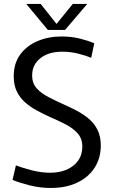

<svg xmlns="http://www.w3.org/2000/svg" viewBox="-20 -921 564 953"><path d="M232.3 12Q178 12 126.7 -1.1Q75.3 -14.2 42.2 -28L58.9 -99.9Q92.4 -87.4 138.8 -75.5Q185.3 -63.6 229.2 -63.6Q275.5 -63.6 311.4 -79.3Q347.2 -94.9 367.9 -123.9Q388.6 -152.9 388.6 -193.2Q388.6 -233.1 365.3 -259.1Q342.1 -285.1 305.1 -304.1Q268.2 -323.1 226.6 -340.8Q194 -355.8 162.4 -372.9Q130.8 -389.9 104.7 -412.8Q78.7 -435.7 63.4 -467.3Q48.1 -498.9 48.1 -542.1Q48.1 -606.3 80.3 -650.3Q112.6 -694.3 166.7 -717.2Q220.8 -740 285.8 -740Q334.9 -740 377.7 -729.2Q420.4 -718.4 447.8 -706.1L432.7 -634.2Q408.9 -644.2 370.1 -654.3Q331.2 -664.4 288.6 -664.4Q220.7 -664.4 180.1 -631.8Q139.5 -599.3 139.5 -546.3Q139.5 -508 162 -482.8Q184.5 -457.6 220.6 -439.1Q256.6 -420.6 296.6 -402.6Q329.8 -387.9 362.3 -370.8Q394.8 -353.6 421.7 -330.7Q448.6 -307.8 464.4 -275.6Q480.3 -243.3 480.3 -199Q480.3 -135.9 449.5 -88.3Q418.7 -40.7 362.9 -14.4Q307.2 12 232.3 12ZM217.5 -772.4 110.4 -901.4H181.8L260.6 -802.3L341.2 -901.4H412.9L302.8 -772.4Z"/></svg>

Font: Murecho Thin
Style: Regular
Weight: 100
Designer: Neil Summerour
Foundry: Positype
Version: Version 1.010